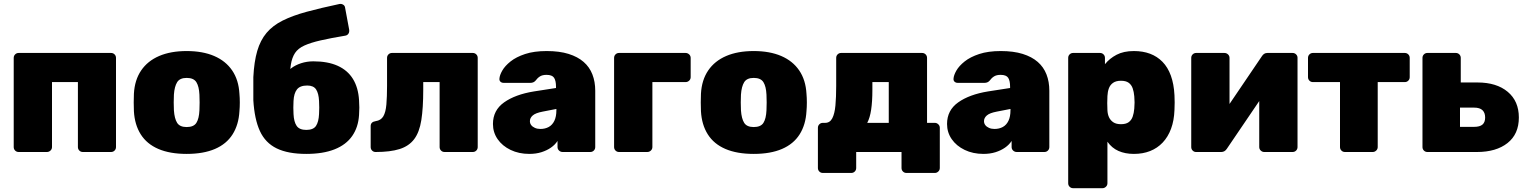

<svg xmlns="http://www.w3.org/2000/svg" viewBox="-20 -798 8019 1008"><path d="M78 0Q67 0 59.5 -7.5Q52 -15 52 -26V-494Q52 -505 59.5 -512.5Q67 -520 78 -520H563Q574 -520 581.5 -512.5Q589 -505 589 -494V-26Q589 -15 581.5 -7.5Q574 0 563 0H415Q404 0 396.5 -7.5Q389 -15 389 -26V-367H253V-26Q253 -15 245 -7.5Q237 0 226 0Z M960 10Q872 10 811.5 -16Q751 -42 719 -92.5Q687 -143 683 -214Q682 -235 682 -260Q682 -285 683 -306Q687 -378 721 -428Q755 -478 815.5 -504Q876 -530 960 -530Q1044 -530 1104.5 -504Q1165 -478 1199 -428Q1233 -378 1237 -306Q1239 -285 1239 -260Q1239 -235 1237 -214Q1233 -143 1201 -92.5Q1169 -42 1108.5 -16Q1048 10 960 10ZM960 -131Q997 -131 1011 -153Q1025 -175 1027 -219Q1028 -234 1028 -260Q1028 -286 1027 -301Q1025 -344 1011 -366.5Q997 -389 960 -389Q924 -389 910 -366.5Q896 -344 893 -301Q892 -286 892 -260Q892 -234 893 -219Q896 -175 910 -153Q924 -131 960 -131Z M1588 10Q1492 10 1432.5 -19Q1373 -48 1344.5 -110Q1316 -172 1310 -272Q1310 -301 1310 -333Q1310 -365 1310 -393Q1314 -474 1330.5 -530.5Q1347 -587 1379.5 -625.5Q1412 -664 1464 -690Q1516 -716 1589.5 -736Q1663 -756 1762 -777Q1772 -779 1781.5 -773.5Q1791 -768 1792 -756L1813 -643Q1815 -630 1809.5 -621.5Q1804 -613 1794 -611Q1716 -598 1663.5 -586Q1611 -574 1578 -559Q1545 -544 1529 -520Q1513 -496 1507 -458.5Q1501 -421 1502 -365L1477 -401Q1486 -422 1508 -439Q1530 -456 1560.5 -466Q1591 -476 1625 -476Q1701 -476 1753 -452.5Q1805 -429 1833 -383.5Q1861 -338 1865 -272Q1868 -233 1865 -194Q1861 -130 1829 -84Q1797 -38 1736.5 -14Q1676 10 1588 10ZM1588 -116Q1625 -116 1639 -137Q1653 -158 1655 -199Q1656 -212 1656 -233Q1656 -254 1655 -268Q1653 -308 1639.5 -328.5Q1626 -349 1593 -349Q1555 -349 1539 -328.5Q1523 -308 1521 -268Q1520 -254 1520 -233Q1520 -212 1521 -199Q1523 -158 1537.5 -137Q1552 -116 1588 -116Z M1952 0Q1941 0 1933.5 -7.5Q1926 -15 1926 -26V-136Q1926 -158 1952 -162Q1980 -166 1992.5 -187.5Q2005 -209 2008.5 -249.5Q2012 -290 2012 -347V-494Q2012 -505 2019.5 -512.5Q2027 -520 2038 -520H2462Q2473 -520 2480.5 -512.5Q2488 -505 2488 -494V-26Q2488 -15 2480.5 -7.5Q2473 0 2462 0H2314Q2303 0 2295.5 -7.5Q2288 -15 2288 -26V-367H2202V-326Q2202 -231 2192 -167.5Q2182 -104 2154.5 -67.5Q2127 -31 2078 -15.5Q2029 0 1952 0Z M2759 10Q2704 10 2660.5 -11Q2617 -32 2592.5 -67.5Q2568 -103 2568 -147Q2568 -219 2626.5 -260.5Q2685 -302 2783 -318L2899 -336V-343Q2899 -374 2889 -389.5Q2879 -405 2849 -405Q2828 -405 2815 -397Q2802 -389 2791 -374Q2781 -363 2765 -363H2624Q2614 -363 2607.5 -369Q2601 -375 2602 -385Q2603 -403 2617 -427.5Q2631 -452 2660.5 -475.5Q2690 -499 2737 -514.5Q2784 -530 2850 -530Q2917 -530 2965 -515Q3013 -500 3044 -473Q3075 -446 3090 -407.5Q3105 -369 3105 -322V-26Q3105 -15 3097.5 -7.5Q3090 0 3079 0H2934Q2923 0 2915 -7.5Q2907 -15 2907 -26V-58Q2894 -38 2872.5 -23Q2851 -8 2822.5 1Q2794 10 2759 10ZM2817 -121Q2842 -121 2861 -131.5Q2880 -142 2890.5 -164Q2901 -186 2901 -219V-226L2829 -212Q2792 -205 2777 -192Q2762 -179 2762 -162Q2762 -150 2769 -141Q2776 -132 2788.5 -126.5Q2801 -121 2817 -121Z M3230 0Q3219 0 3211.5 -7.5Q3204 -15 3204 -26V-494Q3204 -505 3211.5 -512.5Q3219 -520 3230 -520H3579Q3590 -520 3598 -512.5Q3606 -505 3606 -494V-393Q3606 -382 3598 -374.5Q3590 -367 3579 -367H3405V-26Q3405 -15 3397 -7.5Q3389 0 3378 0Z M3937 10Q3849 10 3788.5 -16Q3728 -42 3696 -92.5Q3664 -143 3660 -214Q3659 -235 3659 -260Q3659 -285 3660 -306Q3664 -378 3698 -428Q3732 -478 3792.5 -504Q3853 -530 3937 -530Q4021 -530 4081.5 -504Q4142 -478 4176 -428Q4210 -378 4214 -306Q4216 -285 4216 -260Q4216 -235 4214 -214Q4210 -143 4178 -92.5Q4146 -42 4085.5 -16Q4025 10 3937 10ZM3937 -131Q3974 -131 3988 -153Q4002 -175 4004 -219Q4005 -234 4005 -260Q4005 -286 4004 -301Q4002 -344 3988 -366.5Q3974 -389 3937 -389Q3901 -389 3887 -366.5Q3873 -344 3870 -301Q3869 -286 3869 -260Q3869 -234 3870 -219Q3873 -175 3887 -153Q3901 -131 3937 -131Z M4300 110Q4289 110 4281.5 102.5Q4274 95 4274 84V-127Q4274 -138 4281.5 -145.5Q4289 -153 4300 -153H4312Q4337 -153 4349.5 -177Q4362 -201 4366 -244.5Q4370 -288 4370 -347V-494Q4370 -505 4377.5 -512.5Q4385 -520 4396 -520H4821Q4832 -520 4839.5 -512.5Q4847 -505 4847 -494V-153H4888Q4898 -153 4906 -145.5Q4914 -138 4914 -127V84Q4914 95 4906 102.5Q4898 110 4888 110H4739Q4728 110 4720.5 102.5Q4713 95 4713 84V0H4475V84Q4475 95 4467.5 102.5Q4460 110 4449 110ZM4533 -153H4646V-367H4560V-326Q4560 -265 4553.5 -222Q4547 -179 4533 -153Z M5143 10Q5088 10 5044.5 -11Q5001 -32 4976.5 -67.5Q4952 -103 4952 -147Q4952 -219 5010.5 -260.5Q5069 -302 5167 -318L5283 -336V-343Q5283 -374 5273 -389.5Q5263 -405 5233 -405Q5212 -405 5199 -397Q5186 -389 5175 -374Q5165 -363 5149 -363H5008Q4998 -363 4991.5 -369Q4985 -375 4986 -385Q4987 -403 5001 -427.5Q5015 -452 5044.5 -475.5Q5074 -499 5121 -514.5Q5168 -530 5234 -530Q5301 -530 5349 -515Q5397 -500 5428 -473Q5459 -446 5474 -407.5Q5489 -369 5489 -322V-26Q5489 -15 5481.5 -7.5Q5474 0 5463 0H5318Q5307 0 5299 -7.5Q5291 -15 5291 -26V-58Q5278 -38 5256.5 -23Q5235 -8 5206.5 1Q5178 10 5143 10ZM5201 -121Q5226 -121 5245 -131.5Q5264 -142 5274.5 -164Q5285 -186 5285 -219V-226L5213 -212Q5176 -205 5161 -192Q5146 -179 5146 -162Q5146 -150 5153 -141Q5160 -132 5172.5 -126.5Q5185 -121 5201 -121Z M5614 190Q5603 190 5595.5 182.5Q5588 175 5588 164V-494Q5588 -505 5595.5 -512.5Q5603 -520 5614 -520H5755Q5766 -520 5773.5 -512.5Q5781 -505 5781 -494V-461Q5805 -491 5842 -510.5Q5879 -530 5933 -530Q5980 -530 6017.5 -516Q6055 -502 6083 -473.5Q6111 -445 6127 -401Q6143 -357 6146 -298Q6147 -277 6147 -260Q6147 -243 6146 -221Q6144 -165 6128 -122Q6112 -79 6084 -49.5Q6056 -20 6018 -5Q5980 10 5933 10Q5887 10 5852 -5.5Q5817 -21 5794 -54V164Q5794 175 5786 182.5Q5778 190 5768 190ZM5865 -146Q5891 -146 5905.5 -156.5Q5920 -167 5926.5 -185.5Q5933 -204 5935 -228Q5938 -260 5935 -292Q5933 -316 5926.5 -334.5Q5920 -353 5905.5 -363.5Q5891 -374 5865 -374Q5839 -374 5823.5 -363Q5808 -352 5801.5 -334Q5795 -316 5794 -294Q5793 -273 5793 -256.5Q5793 -240 5794 -219Q5795 -198 5802.5 -182Q5810 -166 5825 -156Q5840 -146 5865 -146Z M6259 0Q6249 0 6241.5 -7.5Q6234 -15 6234 -26V-494Q6234 -505 6241.5 -512.5Q6249 -520 6260 -520H6408Q6419 -520 6427 -512.5Q6435 -505 6435 -494V-154L6382 -174L6605 -503Q6610 -511 6617 -515.5Q6624 -520 6634 -520H6766Q6777 -520 6784.5 -512.5Q6792 -505 6792 -495V-26Q6792 -15 6784.5 -7.5Q6777 0 6766 0H6617Q6607 0 6599 -7.5Q6591 -15 6591 -26V-361L6645 -347L6421 -17Q6416 -9 6408.5 -4.5Q6401 0 6392 0Z M7041 0Q7030 0 7022.5 -7.5Q7015 -15 7015 -26V-367H6873Q6862 -367 6854.5 -374.5Q6847 -382 6847 -393V-494Q6847 -505 6854.5 -512.5Q6862 -520 6873 -520H7355Q7366 -520 7373.5 -512.5Q7381 -505 7381 -494V-393Q7381 -382 7373.5 -374.5Q7366 -367 7355 -367H7213V-26Q7213 -15 7205 -7.5Q7197 0 7187 0Z M7474 0Q7463 0 7455.5 -7.5Q7448 -15 7448 -26V-494Q7448 -505 7455.5 -512.5Q7463 -520 7474 -520H7623Q7634 -520 7641.5 -512.5Q7649 -505 7649 -494V-365H7737Q7837 -365 7895.5 -316Q7954 -267 7954 -181Q7954 -94 7894.5 -47Q7835 0 7734 0ZM7645 -132H7719Q7749 -132 7763 -144Q7777 -156 7777 -181Q7777 -206 7763 -219.5Q7749 -233 7719 -233H7645Z"/></svg>

Font: Rubik Light ExtraBold
Style: Regular
Weight: 800
Version: Version 2.104